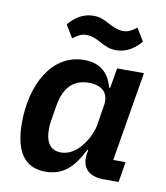

<svg xmlns="http://www.w3.org/2000/svg" viewBox="-84 -807 767 888"><g transform="rotate(10 300.0 -362.5)"><path d="M189 12C277 12 324 -43 363 -122H367L364 -103C354 -38 389 0 461 0H531L547 -96H489L559 -516H433L417 -422H412C394 -490 352 -528 277 -528C126 -528 43 -372 43 -193C43 -61 88 12 189 12ZM244 -88C192 -88 171 -127 171 -184C171 -202 173 -217 175 -229L186 -295C199 -376 237 -428 317 -428C385 -428 412 -390 403 -337L388 -243C381 -201 357 -162 338 -139C311 -106 279 -88 244 -88ZM413 -598C462 -598 502 -625 529 -659L493 -718C469 -700 452 -691 430 -691C406 -691 383 -701 359 -714C336 -726 316 -737 284 -737C235 -737 195 -710 168 -676L204 -617C228 -635 245 -644 267 -644C291 -644 314 -634 338 -621C361 -609 381 -598 413 -598Z"/></g></svg>

Font: IBM Plex Mono SmBld
Style: Italic
Weight: 600
Italic angle: -9.5°
Monospace: yes
Designer: Mike Abbink, Paul van der Laan, Pieter van Rosmalen
Foundry: Bold Monday
Version: Version 2.004